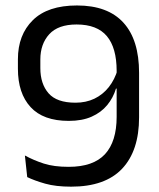

<svg xmlns="http://www.w3.org/2000/svg" viewBox="-20 -671 580 702"><path d="M261.5 -651Q374 -651 431.2 -588.2Q488.5 -525.5 488.5 -404.5V-242Q488.5 -120 426.5 -54.2Q364.5 11.5 240 11.5Q184 11.5 145.2 0.5Q106.5 -10.5 79.5 -23.5L71 -102.5Q103 -85 140 -73Q177 -61 231 -61Q321 -61 363.8 -107.2Q406.5 -153.5 406.5 -244V-412Q406.5 -496 370.8 -538.8Q335 -581.5 260 -581.5Q192.5 -581.5 160 -545.8Q127.5 -510 127.5 -453.5V-422Q127.5 -364.5 157.5 -330Q187.5 -295.5 256 -295.5Q294.5 -295.5 325.2 -310.2Q356 -325 377.8 -352.5Q399.5 -380 410.5 -417.5L418 -347H404Q394 -313.5 372 -286.8Q350 -260 315.2 -244.5Q280.5 -229 231.5 -229Q138 -229 91.8 -279.5Q45.5 -330 45.5 -419.5V-454.5Q45.5 -543.5 100 -597.2Q154.5 -651 261.5 -651Z"/></svg>

Font: Anek Latin
Style: Regular
Weight: 400
Designer: Yesha Goshar
Foundry: Ek Type
Version: Version 1.003